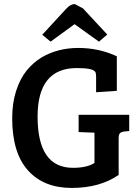

<svg xmlns="http://www.w3.org/2000/svg" viewBox="-20 -913 681 945"><path d="M564 -233V-52Q471 12 333 12Q195 12 117.5 -74.5Q40 -161 40 -331Q40 -406 59.5 -466Q79 -526 110.5 -565Q142 -604 184 -630Q264 -677 365.5 -677Q467 -677 555 -636V-466L453 -459V-537Q453 -552 449 -559Q438 -578 358 -578Q165 -578 165 -339Q165 -87 339 -87Q408 -87 445 -111V-260H444L367 -263V-348H616V-268L593 -266Q577 -264 570.5 -257.5Q564 -251 564 -233ZM229 -708 188 -742 306 -870Q327 -893 348 -893L388 -872L508 -743L467 -708L347 -794Z"/></svg>

Font: Bree Serif
Style: Regular
Weight: 400
Designer: Veronika Burian, Jos Scaglione
Foundry: TypeTogether
Version: Version 1.001